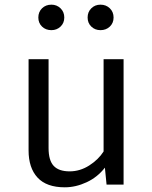

<svg xmlns="http://www.w3.org/2000/svg" viewBox="-20 -795 655 827"><path d="M189.2 -540V-157.4Q189.2 -104.1 211.3 -80.5Q233.3 -56.9 280 -56.9Q324.6 -56.9 364.4 -82.3Q404.1 -107.7 426.2 -142.6V-540H512.3V0H439L431.8 -72.8Q400 -31.8 353.1 -10Q306.2 11.8 259 11.8Q180.5 11.8 141.8 -30Q103.1 -71.8 103.1 -147.2V-540ZM201.5 -665.1Q176.9 -665.1 161 -680.5Q145.1 -695.9 145.1 -719.5Q145.1 -743.6 161 -759.2Q176.9 -774.9 201.5 -774.9Q224.6 -774.9 240.8 -759.2Q256.9 -743.6 256.9 -719.5Q256.9 -695.9 240.8 -680.5Q224.6 -665.1 201.5 -665.1ZM412.8 -665.1Q389.2 -665.1 373.3 -680.5Q357.4 -695.9 357.4 -719.5Q357.4 -743.6 373.3 -759.2Q389.2 -774.9 412.8 -774.9Q436.9 -774.9 453.1 -759.2Q469.2 -743.6 469.2 -719.5Q469.2 -695.9 453.1 -680.5Q436.9 -665.1 412.8 -665.1Z"/></svg>

Font: FiraCode Nerd Font
Style: Regular
Weight: 400
Designer: Carrois Corporate, Edenspiekermann AG, Nikita Prokopov
Foundry: Carrois Corporate, Edenspiekermann AG, Nikita Prokopov
Version: Version 6.002;Nerd Fonts 2.1.0